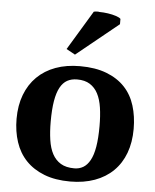

<svg xmlns="http://www.w3.org/2000/svg" viewBox="-54 -811 703 869"><g transform="rotate(5 297.0 -376.5)"><path d="M186 -250Q186 -205 191.5 -167.5Q197 -130 211 -104Q225 -78 249 -63.5Q273 -49 311 -49Q333 -49 351 -59.5Q369 -70 382 -93.5Q395 -117 401.5 -155.5Q408 -194 408 -250Q408 -296 402.5 -333Q397 -370 383.5 -396Q370 -422 347 -436.5Q324 -451 289 -451Q263 -451 244 -440.5Q225 -430 212 -406.5Q199 -383 192.5 -344.5Q186 -306 186 -250ZM31 -250Q31 -311 49.5 -359.5Q68 -408 102.5 -442Q137 -476 186 -494Q235 -512 297 -512Q367 -512 417.5 -492.5Q468 -473 500.5 -438.5Q533 -404 548 -355.5Q563 -307 563 -250Q563 -189 545 -140.5Q527 -92 492.5 -58Q458 -24 408.5 -6Q359 12 297 12Q229 12 179 -7.5Q129 -27 96 -61.5Q63 -96 47 -144.5Q31 -193 31 -250ZM337 -763Q343 -765 357 -765Q359 -764 363 -764Q381 -764 401.5 -761Q422 -758 438.5 -752.5Q455 -747 460 -741V-717L269 -562L229 -584Z"/></g></svg>

Font: PTSerif
Style: Bold
Weight: 700
Designer: A.Korolkova, O.Umpeleva, V.Yefimov
Foundry: ParaType Ltd
Version: Version 1.000W OFL; ttfautohint (v1.2) -l 8 -r 50 -G 200 -x 